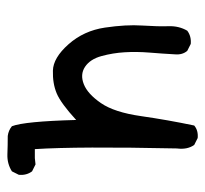

<svg xmlns="http://www.w3.org/2000/svg" viewBox="-38 -419 576 540"><g transform="rotate(90 250.0 -149.0)"><path d="M362.3 117.2Q346.7 115.2 335 105.5Q321.3 70.3 317.4 -75.2Q270.5 -32.2 242.7 -20.5Q214.8 -8.8 178.7 -9.8Q142.6 -10.7 104.5 -53.7Q66.4 -96.7 57.6 -156.2Q48.8 -215.8 51.8 -260.7Q54.7 -305.7 53.7 -335Q52.7 -364.3 66.4 -387.7Q82 -399.4 103.5 -397.5L123 -387.7Q134.8 -374 132.8 -352.5Q130.9 -317.4 127.9 -281.2Q125 -245.1 127 -211.9Q128.9 -178.7 137.7 -146.5Q146.5 -114.3 168 -100.1Q189.5 -85.9 216.8 -96.7Q244.1 -107.4 270 -145Q295.9 -182.6 306.6 -257.8Q317.4 -333 333 -407.2Q346.7 -418.9 368.2 -417L387.7 -407.2Q401.4 -387.7 397.5 -358.4Q391.6 -81.1 399.4 41H424.8L442.4 39.1L461.9 48.8Q473.6 64.5 471.7 85.9L461.9 105.5Q440.4 119.1 414.1 118.2Q387.7 117.2 362.3 117.2Z"/></g></svg>

Font: JasonHandwriting4
Style: Regular
Weight: 400
Version: Version 1.01.21